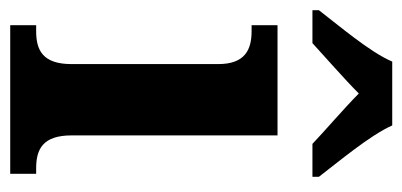

<svg xmlns="http://www.w3.org/2000/svg" viewBox="-246 -576 806 385"><g transform="rotate(90 157.5 -383.0)"><path d="M-15 -619V-606H51C77 -630 123 -670 152 -699C180 -671 229 -629 253 -606H319V-619C290 -657 236 -721 216 -766H88C69 -721 14 -657 -15 -619ZM15 0H313V-52H302C264 -52 236 -65 236 -123V-536H15V-484H27C64 -484 93 -471 93 -417V-123C93 -65 65 -52 27 -52H15Z"/></g></svg>

Font: Noto Serif SemiCondensed
Style: Bold
Weight: 700
Width: 4
Designer: Monotype Design Team
Foundry: Monotype Imaging Inc.
Version: Version 2.015